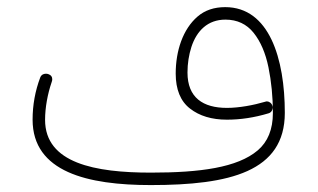

<svg xmlns="http://www.w3.org/2000/svg" viewBox="-20 -517 908 549"><path d="M73.2 -174.8C73.2 -24.9 231 12.2 411.1 12.2C636.7 12.2 794.4 -25.9 794.4 -194.3C794.4 -349.1 750 -496.6 624 -496.6C592.3 -496.6 565.9 -487.8 544.9 -469.7C502.9 -433.6 482.4 -371.6 482.4 -306.6C482.4 -261.2 496.1 -227.5 523.4 -206.5C550.3 -185.5 585.4 -174.8 628.9 -174.8C667.5 -174.8 707 -180.7 747.6 -192.9C756.8 -195.3 759.8 -204.1 759.8 -209.5C759.8 -211.4 759.3 -213.4 758.8 -214.8C756.3 -222.7 749 -227.1 743.2 -227.1C741.7 -227.1 739.7 -226.6 738.3 -226.1C705.1 -216.3 663.6 -208.5 628.9 -208.5C560.5 -208.5 516.1 -237.8 516.1 -309.6C516.1 -335.4 520 -359.9 527.3 -382.8C542.5 -429.2 574.2 -460.9 624.5 -460.9C658.2 -460.9 685.1 -448.2 705.1 -423.3C725.1 -398.4 739.3 -365.2 747.6 -324.7C755.9 -284.2 760.3 -240.2 760.3 -193.8C760.3 -147 745.6 -111.3 716.8 -86.9C658.7 -37.6 551.8 -23.4 411.1 -23.4C252 -23.4 108.9 -50.3 108.9 -174.3C108.9 -209.5 116.2 -248.5 127.4 -281.2C128.9 -284.7 129.4 -288.1 129.4 -290.5C129.4 -297.4 126 -302.2 119.1 -304.7C116.7 -305.7 114.3 -306.2 111.8 -306.2C107.4 -306.2 99.1 -305.2 95.2 -295.9C80.6 -257.3 73.2 -216.8 73.2 -174.8Z"/></svg>

Font: Mikhak ExtraLight
Style: Regular
Weight: 200
Designer: Amin Abedi
Version: Version 3.2